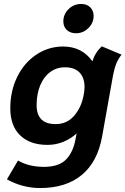

<svg xmlns="http://www.w3.org/2000/svg" viewBox="-20 -732 634 970"><path d="M15 174 71 79Q126 111 202 111Q277 111 313.5 74Q350 37 362 -31L367 -58Q338 -31 300 -15.5Q262 0 220 0Q132 0 82 -48Q32 -96 32 -185Q32 -272 67 -343.5Q102 -415 163.5 -456Q225 -497 299 -497Q394 -497 447 -422Q460 -466 494 -498L594 -456Q577 -434 567.5 -410.5Q558 -387 551 -351L496 -43Q473 86 393 152Q313 218 183 218Q94 218 15 174ZM401 -244 403 -254Q407 -273 407 -293Q407 -339 382 -365.5Q357 -392 308 -392Q266 -392 233.5 -368Q201 -344 183 -300.5Q165 -257 165 -201Q165 -105 261 -105Q317 -105 353 -145.5Q389 -186 401 -244ZM300 -624Q300 -660 326.5 -686Q353 -712 390 -712Q419 -712 436 -695Q453 -678 453 -652Q453 -616 426.5 -590Q400 -564 364 -564Q335 -564 317.5 -580.5Q300 -597 300 -624Z"/></svg>

Font: Niramit
Style: Bold Italic
Weight: 700
Italic angle: -10°
Designer: Katatrad Aksorn Co.,Ltd.
Foundry: Cadson Demak Co.,Ltd.
Version: Version 1.001; ttfautohint (v1.6)